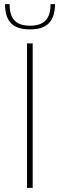

<svg xmlns="http://www.w3.org/2000/svg" viewBox="-20 -914 290 934"><path d="M139 0H111.5V-703H139ZM126 -771Q62.5 -771 33.5 -801.2Q4.5 -831.5 4.5 -894H26.5Q26.5 -869 31.8 -849.5Q37 -830 48.8 -816.5Q60.5 -803 79.5 -796Q98.5 -789 126 -789Q153.5 -789 172.5 -796Q191.5 -803 203.5 -816.5Q215.5 -830 220.8 -849.5Q226 -869 226 -894H247.5Q247.5 -833 218.5 -802Q189.5 -771 126 -771Z"/></svg>

Font: Lato ExtraLight
Style: Regular
Weight: 275
Designer: Lukasz Dziedzic with Adam Twardoch and Botio Nikoltchev
Foundry: tyPoland Lukasz Dziedzic
Version: Version 2.015; 2015-08-06; http://www.latofonts.com/